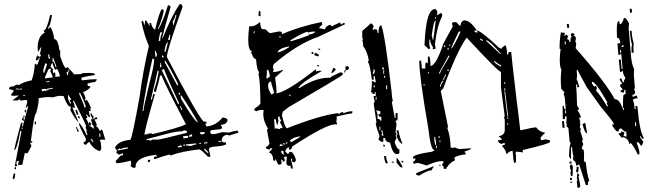

<svg xmlns="http://www.w3.org/2000/svg" viewBox="-20 -805 3176 934"><path d="M216.8 -519.5 224.6 -520.5 223.6 -524.4Q218.8 -531.2 218.8 -535.2Q221.7 -536.1 221.7 -539.1V-540L213.9 -539.1ZM251 -477.5 254.9 -478.5 252 -489.3Q241.2 -512.7 240.2 -522.5H236.3V-518.6Q236.3 -511.7 234.4 -506.8H235.4Q243.2 -506.8 251 -477.5ZM195.3 -451.2Q209 -489.3 209 -494.1L200.2 -497.1Q190.4 -470.7 190.4 -457Q190.4 -451.2 193.4 -451.2ZM249 -430.7 271.5 -433.6Q268.6 -450.2 257.8 -471.7L252 -465.8Q243.2 -465.8 235.4 -499Q230.5 -497.1 225.6 -482.4Q233.4 -468.8 239.3 -468.8L236.3 -460.9L238.3 -449.2L246.1 -454.1Q247.1 -446.3 251 -446.3Q249 -442.4 249 -437.5ZM199.2 -423.8 237.3 -428.7Q237.3 -432.6 224.6 -459Q227.5 -464.8 227.5 -468.8V-470.7Q223.6 -470.7 219.2 -470.2Q214.8 -469.7 198.2 -427.7ZM310.5 -439.5V-442.4Q310.5 -451.2 318.4 -463.9Q318.4 -467.8 314.5 -467.8V-465.8Q314.5 -456.1 303.7 -454.1L306.6 -439.5ZM206.1 -404.3 220.7 -407.2V-411.1L205.1 -408.2ZM87.9 -370.1V-374L73.2 -373Q63.5 -373 60.5 -375Q56.6 -374 56.6 -370.1ZM184.6 -359.4Q188.5 -362.3 191.4 -363.3Q194.3 -364.3 195.3 -364.3Q200.2 -364.3 200.2 -361.3Q215.8 -371.1 237.3 -374L236.3 -377.9Q206.1 -374 206.1 -370.1L198.2 -373L182.6 -371.1ZM93.8 -337.9 101.6 -339.8 100.6 -343.8 92.8 -341.8ZM390.6 -282.2 397.5 -284.2Q395.5 -300.8 369.1 -353.5H365.2L366.2 -345.7Q388.7 -296.9 390.6 -282.2ZM321.3 -300.8 325.2 -301.8V-305.7Q320.3 -310.5 319.3 -318.4L327.1 -320.3Q316.4 -335 315.4 -341.8H311.5L310.5 -325.2ZM85.9 -176.8 89.8 -177.7 88.9 -184.6 85 -183.6ZM469.7 -140.6 466.8 -156.2H462.9L463.9 -152.3Q463.9 -146.5 461.9 -140.6ZM430.7 -112.3 433.6 -114.3V-118.2Q429.7 -123 427.7 -127.9L419.9 -127Q429.7 -118.2 430.7 -112.3ZM51.8 3.9 84 -165Q83 -168.9 79.1 -168.9Q62.5 -77.1 49.8 -74.2V-75.2Q49.8 -86.9 82 -207L88.9 -209V-203.1Q88.9 -197.3 87.9 -192.4Q87.9 -189.5 91.8 -189.5V-190.4Q91.8 -202.1 117.2 -286.1Q116.2 -290 112.3 -290L113.3 -283.2L105.5 -282.2V-285.2Q112.3 -300.8 112.3 -312.5V-317.4L102.5 -318.4Q90.8 -318.4 80.1 -314.5Q79.1 -321.3 73.2 -321.3Q68.4 -320.3 68.4 -317.4V-316.4H40L72.3 -340.8Q57.6 -338.9 48.8 -338.9Q34.2 -338.9 33.2 -343.8L47.9 -364.3L27.3 -371.1H25.4Q23.4 -371.1 23.4 -372.1Q23.4 -375 31.2 -385.7V-381.8L40 -385.7Q43 -385.7 43 -382.8Q54.7 -392.6 65.4 -393.6L73.2 -391.6Q90.8 -405.3 133.8 -414.1Q146.5 -446.3 149.4 -494.1L156.2 -495.1L158.2 -487.3Q163.1 -488.3 172.9 -521.5Q172.9 -524.4 169.9 -524.4H168.9V-522.5Q168.9 -512.7 155.3 -510.7L154.3 -514.6Q158.2 -534.2 163.1 -536.1Q166 -529.3 170.9 -529.3Q178.7 -529.3 178.7 -535.2Q178.7 -541 173.8 -541Q180.7 -568.4 180.7 -576.2V-578.1L165 -551.8L163.1 -569.3Q163.1 -629.9 198.2 -646.5Q192.4 -652.3 192.4 -656.2Q208 -659.2 223.6 -731.4L231.4 -732.4L232.4 -729.5Q223.6 -672.9 213.9 -671.9L214.8 -664.1L225.6 -673.8Q240.2 -647.5 244.1 -614.3H246.1Q261.7 -614.3 269.5 -558.6L273.4 -559.6L272.5 -532.2Q292 -473.6 300.8 -473.6L308.6 -478.5Q316.4 -472.7 340.8 -443.4L371.1 -444.3Q376 -445.3 382.8 -449.2L412.1 -450.2Q441.4 -450.2 442.4 -442.4Q439.5 -442.4 439.5 -439.5Q423.8 -438.5 377 -427.7L376 -424.8L377 -421.9L376 -416H377Q378.9 -416 379.9 -414.1Q419.9 -419.9 450.2 -419.9V-418.9Q450.2 -412.1 442.4 -406.2Q424.8 -405.3 405.3 -398.4L407.2 -386.7H411.1Q418.9 -386.7 419.9 -380.9Q407.2 -365.2 383.8 -356.4Q392.6 -344.7 396.5 -323.2H392.6L393.6 -315.4L401.4 -319.3Q410.2 -310.5 421.9 -283.2Q419.9 -279.3 419.9 -272.5L420.9 -263.7L412.1 -265.6L415 -246.1L419.9 -240.2L413.1 -234.4Q404.3 -243.2 403.3 -249Q399.4 -249 399.4 -245.1Q404.3 -238.3 405.3 -233.4L398.4 -229.5Q409.2 -210.9 409.2 -204.1H413.1V-211.9Q420.9 -210.9 421.4 -205.1Q421.9 -199.2 422.9 -193.4L414.1 -196.3L415 -192.4Q431.6 -185.5 432.6 -179.7H436.5L435.5 -191.4L425.8 -202.1V-203.1Q425.8 -206.1 428.7 -207Q423.8 -214.8 421.9 -225.6L430.7 -222.7L418.9 -252L426.8 -252.9Q427.7 -241.2 435.5 -241.2Q433.6 -234.4 433.6 -226.6L437.5 -227.5L448.2 -236.3Q452.1 -231.4 454.1 -225.6L438.5 -223.6Q448.2 -210.9 451.2 -194.3Q447.3 -193.4 447.3 -189.5H448.2Q455.1 -189.5 465.8 -168L473.6 -173.8H477.5L492.2 -125L471.7 -126L464.8 -122.1L469.7 -114.3L472.7 -86.9Q472.7 -73.2 463.9 -70.3Q432.6 -80.1 414.1 -115.2Q410.2 -113.3 397.5 -100.6H396.5Q390.6 -100.6 384.8 -110.4Q397.5 -117.2 397.5 -122.1V-130.9Q365.2 -189.5 362.3 -209Q379.9 -194.3 401.4 -147.5H405.3Q404.3 -156.2 400.4 -163.1L402.3 -170.9Q397.5 -176.8 396.5 -186.5Q396.5 -189.5 399.4 -190.4Q392.6 -211.9 339.8 -314.5H335.9L336.9 -306.6Q340.8 -302.7 344.7 -280.3Q337.9 -282.2 334 -282.2H332Q333 -278.3 361.3 -212.9Q353.5 -212.9 322.3 -268.6Q324.2 -275.4 324.2 -282.2V-286.1H322.3Q307.6 -286.1 289.1 -337.9L269.5 -338.9Q257.8 -337.9 235.4 -331.1Q228.5 -333 214.8 -333Q198.2 -333 168 -327.1V-320.3Q168 -297.9 156.2 -254.9Q146.5 -253.9 129.9 -118.2H136.7V-110.4Q130.9 -110.4 126 -113.3L132.8 -94.7Q115.2 -59.6 112.3 -58.6Q106.4 -60.5 102.5 -60.5H100.6L88.9 -3.9L67.4 -2L72.3 -22.5L60.5 -20.5V-13.7Q60.5 -8.8 58.6 -8.8L63.5 -1V2.9ZM101.6 -256.8 99.6 -268.6 106.4 -270.5 107.4 -265.6Q107.4 -258.8 101.6 -256.8ZM93.8 -233.4 92.8 -241.2H99.6V-239.3Q99.6 -233.4 93.8 -233.4ZM96.7 -217.8H94.7Q88.9 -217.8 86.9 -224.6Q86.9 -232.4 93.8 -233.4ZM353.5 -246.1 346.7 -268.6 354.5 -270.5 361.3 -247.1ZM149.4 -198.2 148.4 -204.1Q148.4 -213.9 154.3 -215.8L155.3 -205.1Q155.3 -200.2 149.4 -198.2ZM368.2 -228.5H367.2Q360.4 -228.5 358.4 -239.3L366.2 -240.2ZM356.4 -164.1 349.6 -187.5H353.5Q354.5 -180.7 364.3 -166ZM50.8 18.6V14.6Q50.8 7.8 56.6 6.8L58.6 17.6ZM45.9 67.4 41 59.6Q45.9 47.9 45.9 42V40L53.7 38.1Q53.7 66.4 45.9 67.4Z M627.9 11.7 615.2 2.9 618.2 -7.8 617.2 -23.4Q574.2 -12.7 547.9 -10.7L542 -20.5L567.4 -48.8L579.1 -49.8L577.1 -59.6L558.6 -52.7L545.9 -61.5L548.8 -72.3L539.1 -86.9Q554.7 -119.1 614.3 -125Q624 -139.6 659.2 -335Q675.8 -460.9 704.1 -580.1L703.1 -585Q682.6 -628.9 668 -699.2L674.8 -705.1Q679.7 -696.3 680.7 -684.6L684.6 -685.5V-693.4Q684.6 -706.1 690.4 -706.1L709 -677.7L707 -693.4H714.8Q717.8 -670.9 734.4 -660.2Q754.9 -747.1 767.6 -760.7Q775.4 -759.8 776.4 -751Q768.6 -709 749 -667L750 -661.1Q775.4 -706.1 796.9 -779.3Q808.6 -779.3 809.6 -770.5Q769.5 -627.9 769.5 -623L770.5 -617.2Q814.5 -728.5 854.5 -785.2H858.4Q865.2 -785.2 868.2 -771.5Q792 -560.5 792 -529.3V-527.3Q934.6 -253.9 969.7 -213.9H974.6Q985.4 -213.9 986.3 -205.1L978.5 -204.1Q980.5 -196.3 984.4 -189.5Q1031.2 -194.3 1062.5 -233.4Q1085.9 -231.4 1086.9 -220.7Q1084 -200.2 1053.7 -197.3L1059.6 -187.5V-185.5Q1059.6 -177.7 1052.7 -176.8L1009.8 -171.9Q1002.9 -169.9 1002.9 -163.1Q1002.9 -152.3 1013.7 -152.3Q1028.3 -152.3 1061.5 -162.1L1093.8 -160.2Q1119.1 -168 1135.7 -169.9L1140.6 -160.2L1094.7 -145.5Q1086.9 -149.4 1083 -149.4Q1058.6 -143.6 1058.6 -121.1V-116.2Q1064.5 -112.3 1075.2 -112.3H1079.1L1080.1 -102.5L1060.5 -95.7L1014.6 -90.8Q996.1 -86.9 996.1 -79.1L1003.9 -43L992.2 -42Q958 -78.1 949.2 -78.1Q865.2 -69.3 810.5 -48.8H809.6Q806.6 -48.8 805.7 -53.7Q768.6 -43.9 730.5 -30.3L728.5 -40Q733.4 -41 740.2 -46.9Q740.2 -42 743.2 -42H744.1V-46.9Q740.2 -46.9 739.3 -51.8Q639.6 -41 639.6 5.9V9.8ZM826.2 -684.6V-685.5Q826.2 -694.3 837.9 -727.5L836.9 -732.4L833 -731.4V-730.5Q833 -720.7 820.3 -700.2L822.3 -684.6ZM752 -605.5 759.8 -606.4V-612.3Q759.8 -626 767.6 -642.6V-648.4L759.8 -647.5Q752 -618.2 752 -607.4ZM798.8 -610.4 806.6 -611.3V-617.2Q806.6 -625 808.6 -631.8Q807.6 -636.7 803.7 -636.7V-634.8Q803.7 -627 797.9 -615.2ZM785.2 -552.7Q795.9 -589.8 795.9 -598.6V-599.6Q787.1 -598.6 780.3 -557.6L781.2 -552.7ZM736.3 -527.3Q743.2 -528.3 743.2 -540V-543Q738.3 -552.7 737.3 -557.6H733.4ZM768.6 -525.4 776.4 -526.4Q775.4 -535.2 768.6 -535.2H767.6ZM677.7 -264.6V-265.6Q677.7 -279.3 707 -401.4Q729.5 -485.4 729.5 -511.7V-516.6L721.7 -520.5Q689.5 -377.9 673.8 -269.5V-264.6ZM845.7 -389.6 844.7 -400.4Q787.1 -511.7 781.2 -511.7L782.2 -501L841.8 -389.6ZM765.6 -478.5 762.7 -499H759.8V-493.2Q759.8 -485.4 757.8 -478.5ZM846.7 -297.9 850.6 -298.8V-303.7Q779.3 -457 778.3 -469.7Q776.4 -469.7 773.4 -468.3Q770.5 -466.8 766.6 -463.9ZM682.6 -148.4 690.4 -153.3Q693.4 -153.3 694.3 -149.4L701.2 -155.3L717.8 -156.2Q720.7 -156.2 720.7 -152.3Q848.6 -182.6 884.8 -200.2Q782.2 -393.6 765.6 -438.5L757.8 -437.5V-436.5Q757.8 -425.8 738.3 -358.4L730.5 -357.4L729.5 -368.2Q743.2 -406.2 752 -457Q751 -461.9 747.1 -461.9L714.8 -325.2V-320.3H718.8Q724.6 -342.8 724.6 -346.7L732.4 -347.7V-342.8Q682.6 -169.9 682.6 -148.4ZM850.6 -344.7 857.4 -345.7Q856.4 -354.5 849.6 -354.5H848.6ZM942.4 -210.9Q910.2 -270.5 862.3 -340.8L858.4 -339.8L860.4 -325.2Q915 -232.4 938.5 -210.9ZM866.2 -269.5 865.2 -274.4Q860.4 -284.2 859.4 -289.1H856.4V-284.2Q861.3 -274.4 862.3 -269.5ZM712.9 -120.1 719.7 -126H748Q760.7 -126 889.6 -159.2L887.7 -169.9L882.8 -168.9Q877 -168.9 876 -172.9L869.1 -167L837.9 -164.1Q813.5 -161.1 692.4 -127.9V-123L699.2 -124Q708 -124 712.9 -120.1ZM960.9 -151.4Q964.8 -152.3 970.2 -152.8Q975.6 -153.3 975.6 -161.1V-163.1L952.1 -161.1Q954.1 -151.4 960 -151.4ZM899.4 -139.6 915 -141.6 914.1 -151.4Q899.4 -149.4 899.4 -141.6ZM872.1 -131.8 895.5 -134.8 894.5 -144.5 871.1 -142.6ZM552.7 -73.2Q564.5 -74.2 602.5 -83V-87.9L583 -85.9L563.5 -79.1V-84Q556.6 -78.1 551.8 -78.1ZM845.7 -87.9 865.2 -89.8 860.4 -99.6Q853.5 -93.8 844.7 -93.8ZM872.1 -95.7 879.9 -96.7V-101.6H872.1ZM908.2 -94.7Q922.9 -101.6 934.6 -102.5L933.6 -107.4L883.8 -102.5V-97.7ZM950.2 -104.5 958 -105.5 957 -110.4 949.2 -109.4ZM973.6 -106.4 989.3 -108.4 988.3 -113.3 972.7 -111.3ZM1043 -114.3 1054.7 -115.2V-120.1L1043 -119.1ZM994.1 -57.6Q993.2 -70.3 975.6 -81.1H971.7Q972.7 -74.2 994.1 -57.6ZM704.1 -16.6H700.2L699.2 -26.4L710.9 -28.3V-26.4Q710.9 -17.6 704.1 -16.6Z M1396.5 -604.5Q1453.1 -621.1 1476.6 -631.8L1480.5 -629.9L1481.4 -637.7H1486.3Q1499 -637.7 1515.6 -650.4Q1509.8 -651.4 1503.9 -651.4Q1492.2 -651.4 1479.5 -646.5Q1477.5 -646.5 1477.5 -649.4V-650.4Q1460.9 -650.4 1393.6 -609.4L1392.6 -604.5ZM1359.4 -50.8 1360.4 -55.7Q1358.4 -63.5 1358.4 -67.4V-70.3L1348.6 -72.3L1347.7 -66.4Q1347.7 -60.5 1359.4 -50.8ZM1339.8 -93.8Q1347.7 -95.7 1351.6 -95.7H1354.5L1355.5 -100.6L1342.8 -103.5ZM1366.2 -101.6 1367.2 -106.4 1357.4 -108.4 1356.4 -103.5ZM1376 -104.5 1377.9 -114.3 1374 -115.2 1372.1 -105.5ZM1396.5 -113.3Q1440.4 -137.7 1441.4 -140.6L1437.5 -141.6Q1403.3 -136.7 1389.6 -120.1ZM1341.8 -176.8Q1342.8 -182.6 1349.6 -182.6L1354.5 -181.6V-182.6Q1354.5 -186.5 1341.8 -210.9Q1347.7 -217.8 1348.6 -221.7Q1340.8 -223.6 1340.8 -234.4V-238.3L1332 -236.3L1335 -212.9L1332 -213.9V-198.2Q1323.2 -200.2 1322.3 -223.6L1314.5 -225.6L1313.5 -221.7Q1316.4 -191.4 1316.4 -181.6L1315.4 -178.7L1323.2 -180.7ZM1393.6 -338.9V-342.8L1385.7 -344.7L1384.8 -340.8ZM1300.8 -345.7Q1306.6 -345.7 1313.5 -354.5Q1298.8 -400.4 1298.8 -407.2V-408.2H1296.9Q1292 -408.2 1285.2 -399.4Q1284.2 -394.5 1284.2 -388.7Q1284.2 -369.1 1299.8 -345.7ZM1280.3 -423.8Q1282.2 -423.8 1293 -433.6Q1288.1 -464.8 1282.2 -466.8Q1281.2 -462.9 1278.3 -462.9H1277.3Q1278.3 -460 1278.3 -453.1Q1278.3 -443.4 1275.4 -424.8ZM1330.1 -549.8Q1355.5 -554.7 1385.7 -575.2L1386.7 -579.1H1383.8Q1335 -569.3 1330.1 -549.8ZM1216.8 -642.6 1219.7 -652.3 1215.8 -653.3 1212.9 -643.6ZM1345.7 -622.1 1346.7 -626 1337.9 -627.9 1336.9 -624ZM1404.3 16.6Q1393.6 14.6 1393.6 5.9L1394.5 0L1384.8 2Q1373 0 1373 -15.6Q1373 -26.4 1376 -42L1371.1 -43L1361.3 -42L1366.2 -21.5L1355.5 -18.6V-21.5Q1355.5 -27.3 1348.6 -29.3L1347.7 -25.4Q1349.6 -19.5 1349.6 -13.7L1348.6 -6.8L1337.9 -3.9L1333 -4.9L1320.3 -32.2L1318.4 -22.5L1309.6 -24.4Q1307.6 -58.6 1289.1 -62.5L1291 -67.4Q1302.7 -76.2 1304.7 -83L1294.9 -85L1293 -77.1Q1286.1 -79.1 1279.8 -80.6Q1273.4 -82 1273.4 -87.9V-90.8H1274.4Q1280.3 -90.8 1291 -105.5L1278.3 -175.8H1280.3Q1283.2 -175.8 1284.2 -178.7Q1260.7 -215.8 1260.7 -249Q1260.7 -259.8 1262.7 -269.5L1253.9 -270.5Q1241.2 -270.5 1227.5 -263.7Q1216.8 -266.6 1216.8 -273.4V-275.4Q1245.1 -294.9 1247.1 -301.8Q1245.1 -423.8 1237.3 -442.4L1240.2 -456.1Q1230.5 -458 1225.6 -516.6Q1211.9 -519.5 1204.1 -545.9L1199.2 -546.9L1206.1 -554.7Q1187.5 -559.6 1187.5 -612.3Q1187.5 -638.7 1192.4 -677.7L1201.2 -676.8Q1221.7 -676.8 1245.1 -698.2Q1248 -664.1 1255.9 -663.1H1270.5Q1288.1 -645.5 1293.9 -643.6L1338.9 -652.3L1351.6 -649.4L1350.6 -645.5Q1350.6 -640.6 1354.5 -639.6Q1429.7 -673.8 1544.9 -698.2L1547.9 -688.5L1546.9 -684.6L1534.2 -672.9L1533.2 -668L1560.5 -662.1Q1564.5 -677.7 1585 -684.6Q1592.8 -678.7 1597.7 -676.8Q1598.6 -680.7 1634.8 -696.3Q1634.8 -687.5 1642.6 -685.5Q1644.5 -692.4 1652.3 -692.4L1658.2 -691.4L1657.2 -686.5L1528.3 -626Q1427.7 -591.8 1310.5 -492.2L1307.6 -477.5L1312.5 -462.9H1311.5Q1308.6 -462.9 1306.6 -459Q1310.5 -458 1310.5 -455.1V-454.1Q1336.9 -457 1356.4 -465.8V-461.9L1318.4 -427.7Q1325.2 -378.9 1325.2 -359.4L1324.2 -350.6Q1375 -357.4 1514.6 -466.8L1518.6 -465.8L1516.6 -457Q1527.3 -460.9 1537.1 -460.9Q1542 -460.9 1545.9 -460Q1444.3 -402.3 1431.6 -377L1435.5 -376Q1514.6 -426.8 1579.1 -426.8H1585.9Q1587.9 -431.6 1634.8 -453.1L1648.4 -450.2Q1647.5 -446.3 1646 -440.9Q1644.5 -435.5 1384.8 -284.2L1355.5 -261.7L1351.6 -244.1Q1364.3 -188.5 1375 -180.7Q1539.1 -245.1 1626 -254.9V-252.9Q1626 -250 1629.9 -249Q1630.9 -255.9 1646.5 -259.8Q1650.4 -258.8 1650.4 -255.9V-253.9Q1674.8 -263.7 1688.5 -263.7L1695.3 -262.7L1692.4 -252.9H1690.4Q1678.7 -252.9 1617.2 -238.3Q1618.2 -234.4 1618.2 -229.5Q1618.2 -221.7 1615.2 -210L1620.1 -209L1618.2 -199.2L1611.3 -200.2Q1565.4 -200.2 1402.3 -92.8Q1398.4 -77.1 1390.6 -77.1L1384.8 -78.1L1386.7 -87.9H1384.8Q1375 -87.9 1367.2 -68.4L1378.9 -56.6L1382.8 -55.7Q1385.7 -66.4 1393.6 -66.4Q1407.2 -66.4 1419.9 -27.3Q1417 -15.6 1410.2 -15.6Q1400.4 -15.6 1400.4 -26.4L1401.4 -32.2L1396.5 -33.2L1395.5 -28.3Q1404.3 2.9 1404.3 13.7ZM1532.2 -481.4 1522.5 -484.4 1523.4 -489.3 1533.2 -486.3ZM1658.2 -452.1 1654.3 -453.1 1656.2 -462.9 1661.1 -461.9ZM1590.8 -449.2 1601.6 -475.6Q1604.5 -474.6 1607.4 -472.7Q1610.4 -470.7 1614.3 -467.8Q1600.6 -449.2 1590.8 -449.2ZM1661.1 -461.9 1660.2 -480.5 1670.9 -483.4Q1677.7 -479.5 1677.7 -473.6Q1677.7 -465.8 1661.1 -461.9ZM1529.3 -530.3 1515.6 -534.2Q1508.8 -536.1 1508.8 -542V-544.9L1518.6 -546.9Q1527.3 -540 1531.2 -539.1ZM1502.9 -542 1495.1 -543.9 1497.1 -552.7 1504.9 -550.8ZM1537.1 -561.5 1527.3 -564.5 1528.3 -569.3 1538.1 -566.4ZM1247.1 -725.6 1237.3 -728.5 1239.3 -752 1247.1 -750Z M1784.2 -691.4Q1791 -691.4 1797.9 -676.8Q1793 -668.9 1793 -658.2L1802.7 -663.1H1807.6Q1816.4 -663.1 1816.4 -644.5H1821.3Q1821.3 -681.6 1835 -681.6Q1853.5 -633.8 1885.7 -352.5Q1885.7 -333 1890.6 -315.4Q1890.6 -310.5 1885.7 -310.5L1900.4 -231.4H1904.3V-254.9H1914.1V-226.6Q1914.1 -217.8 1904.3 -217.8Q1904.3 -212.9 1909.2 -204.1L1904.3 -162.1L1909.2 -152.3L1904.3 -143.6L1909.2 -133.8Q1900.4 -119.1 1900.4 -111.3Q1911.1 -78.1 1922.9 -78.1V-64.5Q1922.9 -55.7 1914.1 -55.7H1909.2Q1890.6 -55.7 1877 -111.3Q1853.5 -114.3 1853.5 -133.8H1844.7V-115.2H1835L1821.3 -125L1826.2 -143.6Q1807.6 -194.3 1807.6 -208H1811.5L1797.9 -300.8Q1802.7 -310.5 1802.7 -315.4Q1797.9 -323.2 1797.9 -337.9H1807.6V-356.4H1802.7V-347.7H1793Q1793 -356.4 1784.2 -356.4Q1789.1 -371.1 1789.1 -412.1L1807.6 -403.3V-408.2L1802.7 -435.5H1797.9V-417H1789.1Q1779.3 -493.2 1770.5 -501V-504.9Q1770.5 -509.8 1774.4 -509.8Q1766.6 -554.7 1747.1 -580.1Q1747.1 -593.8 1742.2 -612.3H1747.1L1742.2 -621.1V-654.3ZM1839.8 -477.5V-467.8H1848.6Q1848.6 -477.5 1839.8 -477.5ZM1797.9 -467.8 1793 -445.3Q1802.7 -445.3 1802.7 -459V-467.8ZM1844.7 -463.9V-445.3H1848.6V-463.9ZM1848.6 -435.5V-426.8H1853.5V-435.5ZM1797.9 -389.6V-379.9H1802.7V-389.6ZM1858.4 -389.6V-371.1H1863.3V-389.6ZM1807.6 -334V-319.3H1811.5V-334ZM1811.5 -268.6V-263.7Q1816.4 -255.9 1816.4 -245.1V-226.6Q1830.1 -226.6 1830.1 -217.8H1835V-236.3Q1821.3 -236.3 1821.3 -245.1V-250H1830.1V-263.7Q1814.5 -268.6 1811.5 -268.6ZM1826.2 -189.5V-170.9H1830.1V-189.5ZM1835 -170.9V-167Q1839.8 -157.2 1839.8 -152.3Q1835 -152.3 1835 -148.4L1844.7 -143.6V-148.4L1839.8 -170.9ZM1909.2 -170.9H1918.9Q1918.9 -154.3 1937.5 -106.4H1932.6Q1917 -118.2 1909.2 -143.6L1914.1 -152.3Q1909.2 -161.1 1909.2 -170.9ZM1844.7 -101.6Q1853.5 -100.6 1853.5 -92.8H1844.7ZM1848.6 -45.9H1858.4Q1858.4 -27.3 1867.2 -13.7L1858.4 -8.8Q1848.6 -25.4 1848.6 -45.9ZM1909.2 -37.1Q1915 -37.1 1937.5 4.9V9.8H1932.6Q1927.7 9.8 1909.2 -13.7ZM1932.6 -22.5H1941.4V-13.7Q1932.6 -13.7 1932.6 -22.5ZM1885.7 -18.6H1895.5V-13.7H1885.7Z M2303.7 -647.5 2299.8 -656.2H2287.1Q2288.1 -647.5 2295.9 -647.5ZM2174.8 -568.4Q2187.5 -577.1 2220.7 -651.4H2211.9Q2174.8 -576.2 2174.8 -568.4ZM2329.1 -605.5V-610.4L2316.4 -618.2V-610.4Q2320.3 -610.4 2329.1 -605.5ZM2417 -543Q2371.1 -597.7 2345.7 -610.4V-605.5L2413.1 -543ZM2169.9 -581.1V-588.9H2166V-581.1ZM2145.5 -576.2V-585H2140.6V-576.2ZM2162.1 -563.5V-572.3H2157.2V-563.5ZM2120.1 -447.3Q2120.1 -454.1 2166 -530.3V-534.2H2162.1L2116.2 -451.2V-447.3ZM2417 -480.5V-488.3Q2410.2 -488.3 2383.8 -509.8V-504.9Q2384.8 -498 2417 -480.5ZM2162.1 -459V-467.8H2157.2V-459ZM2065.4 -447.3V-455.1H2061.5V-447.3ZM2140.6 -418Q2140.6 -424.8 2149.4 -438.5V-442.4H2145.5Q2145.5 -433.6 2132.8 -418ZM2124 -383.8Q2124 -393.6 2136.7 -409.2V-413.1Q2129.9 -413.1 2120.1 -388.7V-383.8ZM2437.5 -396.5V-405.3H2433.6V-396.5ZM2044.9 -388.7V-396.5H2041V-388.7ZM2437.5 -363.3V-376H2433.6V-363.3ZM2452.1 -238.3 2437.5 -359.4H2433.6L2448.2 -238.3ZM2452.1 -226.6V-234.4H2448.2V-226.6ZM2452.1 -197.3V-205.1H2448.2V-197.3ZM2118.2 -133.8V-142.6H2113.3V-133.8ZM2101.6 -100.6Q2100.6 -120.1 2096.7 -138.7H2092.8V-122.1L2096.7 -100.6ZM2122.1 -113.3V-122.1H2118.2V-113.3ZM2105.5 -84V-96.7H2101.6V-84ZM2151.4 16.6H2138.7Q2138.7 0 2130.9 0V-4.9L2138.7 -17.6L2130.9 -21.5Q2102.5 -21.5 2055.7 0Q2016.6 -12.7 2008.8 -12.7Q2002 -8.8 1992.2 -8.8L1988.3 -17.6Q1994.1 -17.6 2001 -29.3V-34.2H1988.3V-38.1Q1988.3 -53.7 2084 -67.4Q2084 -71.3 2092.8 -71.3V-75.2Q2075.2 -75.2 2063.5 -180.7Q2019.5 -434.6 2019.5 -509.8H2028.3Q2032.2 -480.5 2032.2 -471.7H2048.8V-493.2Q2049.8 -501 2057.6 -501Q2057.6 -497.1 2061.5 -497.1V-530.3H2065.4Q2074.2 -530.3 2074.2 -484.4Q2100.6 -484.4 2136.7 -592.8L2182.6 -676.8Q2178.7 -684.6 2178.7 -693.4L2186.5 -697.3H2199.2L2215.8 -680.7H2220.7Q2220.7 -700.2 2237.3 -706.1Q2267.6 -706.1 2299.8 -656.2H2303.7Q2332 -644.5 2408.2 -572.3Q2417 -568.4 2420.9 -568.4Q2420.9 -574.2 2437.5 -585Q2446.3 -578.1 2446.3 -539.1Q2454.1 -539.1 2454.1 -551.8H2466.8Q2466.8 -540 2493.2 -317.4Q2502 -252.9 2510.7 -171.9H2515.6Q2575.2 -185.5 2587.9 -185.5Q2604.5 -163.1 2629.9 -160.2V-156.2Q2609.4 -139.6 2609.4 -130.9L2613.3 -123L2634.8 -127L2655.3 -123V-114.3Q2655.3 -106.4 2523.4 -75.2V-63.5Q2506.8 -66.4 2490.2 -67.4Q2490.2 -58.6 2486.3 -58.6L2490.2 -50.8V-21.5Q2490.2 -12.7 2481.4 -12.7Q2477.5 -18.6 2473.6 -71.3Q2459 -71.3 2444.3 -54.7Q2439.5 -78.1 2422.9 -92.8Q2422.9 -100.6 2435.5 -100.6V-109.4Q2426.8 -109.4 2418.9 -104.5Q2402.3 -111.3 2402.3 -122.1L2422.9 -126L2406.2 -142.6Q2435.5 -147.5 2435.5 -171.9V-217.8Q2435.5 -227.5 2431.6 -234.4Q2431.6 -238.3 2435.5 -238.3L2417 -379.9V-455.1Q2404.3 -455.1 2250 -622.1Q2201.2 -553.7 2136.7 -376Q2127 -363.3 2124 -363.3L2160.2 -184.6H2155.3Q2171.9 -138.7 2171.9 -87.9Q2180.7 -87.9 2180.7 -84Q2189.5 -87.9 2193.4 -87.9Q2207 -80.1 2218.8 -80.1L2272.5 -84Q2272.5 -78.1 2239.3 -67.4L2247.1 -54.7Q2206.1 -49.8 2189.5 -38.1Q2193.4 -29.3 2193.4 -25.4Q2167 -12.7 2155.3 7.8Q2151.4 7.8 2151.4 16.6ZM2122.1 3.9H2118.2V-4.9H2122.1ZM2017.6 49.8Q2008.8 45.9 2004.9 45.9V37.1L2088.9 3.9V7.8Q2080.1 18.6 2080.1 24.4L2076.2 23.4Q2061.5 23.4 2017.6 49.8ZM2099.6 -760.7 2107.4 -749V-741.2L2103.5 -733.4H2111.3L2123 -741.2Q2130.9 -740.2 2130.9 -733.4V-725.6Q2106.4 -681.6 2095.7 -588.9L2099.6 -569.3L2091.8 -565.4Q2084 -565.4 2084 -573.2H2087.9Q2072.3 -593.8 2072.3 -612.3H2068.4V-588.9L2072.3 -569.3L2064.5 -565.4Q2064.5 -568.4 2044.9 -585Q2051.8 -760.7 2095.7 -760.7ZM2095.7 -721.7V-713.9H2099.6V-721.7ZM2080.1 -631.8Q2084 -625 2084 -612.3H2087.9Q2099.6 -697.3 2099.6 -706.1Q2089.8 -706.1 2080.1 -631.8Z M2727.5 -588.9 2732.4 -589.8 2731.4 -603.5H2726.6ZM3075.2 -191.4 3073.2 -210H3068.4L3070.3 -191.4ZM2729.5 -253.9 2734.4 -254.9 2732.4 -268.6 2728.5 -267.6ZM2932.6 -288.1 2937.5 -289.1 2936.5 -293Q2931.6 -299.8 2930.7 -304.7L2935.5 -305.7Q2877.9 -407.2 2860.4 -407.2H2859.4V-399.4Q2868.2 -383.8 2873 -383.8H2874Q2874 -387.7 2877.9 -387.7Q2882.8 -379.9 2883.8 -376Q2879.9 -368.2 2879.9 -363.3Q2897.5 -346.7 2932.6 -288.1ZM3002 -547.9 3000 -562.5 2996.1 -561.5 2997.1 -547.9ZM3003.9 -576.2 3012.7 -577.1V-586.9Q3003.9 -584 3003.9 -577.1ZM3044.9 -743.2 3043 -761.7 3052.7 -762.7 3054.7 -744.1ZM2754.9 84 2753.9 79.1 2763.7 78.1V83ZM2752.9 70.3V60.5L2761.7 59.6L2762.7 69.3ZM2793.9 108.4H2789.1L2786.1 76.2Q2786.1 71.3 2791 71.3Q2790 67.4 2787.1 67.4H2786.1L2788.1 39.1Q2797.9 39.1 2797.9 48.8Q2797.9 51.8 2793.9 52.7Q2802.7 93.8 2802.7 100.6Q2802.7 107.4 2793.9 108.4ZM2792 34.2H2790Q2783.2 34.2 2782.2 25.4Q2785.2 18.6 2785.2 10.7V6.8L2793.9 5.9L2794.9 10.7ZM2756.8 50.8 2754.9 31.2Q2754.9 28.3 2758.8 27.3Q2752.9 16.6 2752 4.9Q2752.9 -4.9 2760.7 -4.9L2766.6 3.9L2765.6 49.8ZM2751 -8.8 2750 -18.6 2759.8 -19.5 2760.7 -9.8ZM2835.9 -156.2Q2825.2 -156.2 2813.5 -201.2L2822.3 -206.1L2827.1 -207Q2835.9 -161.1 2835.9 -156.2ZM2716.8 -182.6 2713.9 -215.8H2723.6L2726.6 -183.6ZM3052.7 -547.9 3051.8 -569.3Q3051.8 -582 3054.7 -585.9Q3046.9 -614.3 3043.9 -654.3L3052.7 -655.3Q3052.7 -628.9 3062.5 -595.7L3061.5 -572.3L3062.5 -548.8ZM2749 -669.9H2739.3L2737.3 -688.5H2747.1ZM2830.1 95.7 2797.9 -3.9H2793.9L2784.2 2Q2779.3 -24.4 2769.5 -24.4Q2767.6 -24.4 2767.6 -40Q2767.6 -43 2771.5 -43.9Q2766.6 -43.9 2762.7 -88.9H2757.8V-33.2L2753.9 -32.2Q2752.9 -41 2749 -41H2748Q2750 -106.4 2756.8 -107.4L2751 -116.2L2745.1 -180.7L2734.4 -194.3Q2734.4 -198.2 2739.3 -199.2Q2738.3 -203.1 2735.4 -203.1H2734.4L2736.3 -226.6L2735.4 -240.2Q2727.5 -240.2 2727.5 -230.5V-225.6H2717.8L2716.8 -290L2721.7 -291Q2721.7 -288.1 2727.5 -272.5L2732.4 -273.4L2727.5 -328.1Q2726.6 -338.9 2721.7 -346.7L2725.6 -356.4L2710 -373Q2708 -396.5 2708 -418Q2708 -444.3 2710.9 -466.8Q2703.1 -477.5 2703.1 -514.6Q2703.1 -540 2707 -564.5Q2706.1 -568.4 2702.1 -568.4Q2702.1 -616.2 2709 -648.4Q2714.8 -645.5 2723.6 -645.5H2727.5Q2727.5 -637.7 2724.6 -630.9Q2731.4 -632.8 2737.3 -636.7L2743.2 -627.9Q2739.3 -618.2 2739.3 -613.3H2740.2Q2749 -613.3 2750 -600.6H2754.9V-608.4Q2754.9 -624 2761.7 -625L2756.8 -633.8Q2756.8 -643.6 2764.6 -643.6Q2774.4 -643.6 2775.4 -635.7Q2770.5 -634.8 2770.5 -630.9Q2781.2 -629.9 2781.2 -618.2Q2781.2 -609.4 2778.3 -603.5L2783.2 -594.7L2780.3 -570.3Q2923.8 -408.2 2970.7 -322.3H2972.7Q2994.1 -322.3 3012.7 -269.5L3016.6 -270.5Q3016.6 -275.4 3010.7 -283.2V-309.6Q3010.7 -343.8 3014.6 -344.7Q3023.4 -345.7 3023.4 -352.5L3022.5 -368.2H3017.6Q3017.6 -363.3 3013.7 -353.5Q3004.9 -357.4 3000 -357.4L2999 -366.2L3008.8 -367.2L3007.8 -372.1L2997.1 -384.8V-394.5Q3005.9 -394.5 3005.9 -399.4Q2995.1 -414.1 2994.1 -421.9L3002.9 -422.9L3009.8 -404.3L3014.6 -405.3V-407.2Q3014.6 -413.1 3021.5 -423.8V-428.7Q3011.7 -438.5 3009.8 -460.9L3001 -455.1H2996.1L2990.2 -514.6L3000 -515.6L3003.9 -469.7H3008.8L3002 -543.9L2993.2 -538.1H2988.3L2983.4 -593.8L2998 -594.7Q2995.1 -621.1 2982.4 -621.1H2981.4L2980.5 -658.2Q2980.5 -700.2 2988.3 -701.2H2993.2L2994.1 -687.5Q3007.8 -687.5 3014.6 -716.8L3019.5 -717.8Q3025.4 -717.8 3040 -691.4L3038.1 -668L3049.8 -529.3Q3053.7 -490.2 3064.5 -469.7L3063.5 -439.5Q3063.5 -430.7 3068.4 -377Q3068.4 -372.1 3063.5 -372.1Q3069.3 -363.3 3069.3 -355.5Q3069.3 -344.7 3056.6 -343.8L3057.6 -334L3062.5 -335Q3071.3 -339.8 3076.2 -340.8Q3080.1 -334 3082 -327.1Q3066.4 -326.2 3058.6 -320.3Q3065.4 -304.7 3067.4 -274.4L3072.3 -275.4L3071.3 -289.1L3080.1 -290L3082 -275.4Q3091.8 -164.1 3112.3 -133.8L3103.5 -128.9Q3098.6 -137.7 3097.7 -142.6L3093.8 -141.6V-136.7L3109.4 -115.2Q3104.5 -95.7 3097.7 -95.7Q3088.9 -113.3 3082 -113.3L3077.1 -112.3L3078.1 -107.4Q3090.8 -75.2 3090.8 -60.5Q3090.8 -52.7 3083 -52.7Q3055.7 -109.4 3044.9 -109.4V-107.4Q3044.9 -104.5 3041 -104.5Q3038.1 -130.9 3009.8 -138.7Q3009.8 -134.8 3005.9 -133.8L2990.2 -151.4L2989.3 -156.2Q3002.9 -157.2 3002.9 -165V-166Q3016.6 -163.1 3017.6 -158.2Q3013.7 -149.4 3013.7 -144.5L3023.4 -140.6H3028.3L3026.4 -164.1H3025.4Q3015.6 -164.1 3002 -180.7Q2989.3 -178.7 2989.3 -168V-165H2984.4Q2975.6 -165 2958 -195.3V-199.2L2966.8 -200.2Q2965.8 -210.9 2904.3 -283.2L2835 -379.9Q2790 -460.9 2790 -464.8L2785.2 -463.9L2787.1 -435.5Q2787.1 -422.9 2784.2 -421.9Q2790 -412.1 2797.9 -380.9H2788.1L2787.1 -394.5L2782.2 -393.6Q2786.1 -353.5 2787.1 -292L2797.9 -274.4L2789.1 -268.6Q2804.7 -247.1 2805.7 -232.4H2796.9L2803.7 -209H2798.8L2803.7 -200.2Q2800.8 -192.4 2800.8 -187.5V-185.5Q2805.7 -177.7 2806.6 -172.9L2801.8 -171.9L2815.4 -127L2811.5 -117.2Q2816.4 -108.4 2817.4 -103.5Q2810.5 -89.8 2810.5 -81.1V-79.1Q2819.3 -79.1 2820.3 -70.8Q2821.3 -62.5 2821.3 -52.7L2820.3 -19.5Q2829.1 -19.5 2830.1 -11.7Q2835 40 2846.7 75.2Q2839.8 76.2 2839.8 88.9V94.7Z"/></svg>

Font: Blackcraft
Style: Regular
Weight: 400
Designer: GGBotNet
Foundry: GGBotNet
Version: 1.00